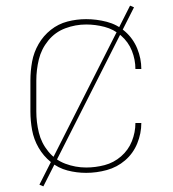

<svg xmlns="http://www.w3.org/2000/svg" viewBox="-20 -606 616 682"><path d="M286 8Q323 8 359.5 -2Q396 -12 424.5 -36.5Q453 -61 467.5 -96.5Q482 -132 482 -169H461Q461 -136 448.5 -104.5Q436 -73 410 -50.5Q384 -28 351.5 -19.5Q319 -11 286 -11Q248 -11 212 -24.5Q176 -38 151.5 -68Q127 -98 118 -135Q109 -172 109 -210V-320Q109 -358 118 -395Q127 -432 151.5 -462Q176 -492 212 -505.5Q248 -519 286 -519Q319 -519 351.5 -510.5Q384 -502 410 -479.5Q436 -457 448.5 -425.5Q461 -394 461 -361H482Q482 -398 467.5 -433.5Q453 -469 424.5 -494Q396 -519 359.5 -528.5Q323 -538 286 -538Q252 -538 219.5 -529.5Q187 -521 160.5 -500Q134 -479 117 -449.5Q100 -420 94 -387Q88 -354 88 -320V-210Q88 -177 94 -144Q100 -111 117 -81.5Q134 -52 160.5 -30.5Q187 -9 219.5 -0.5Q252 8 286 8ZM134 56 456 -580 442 -586 120 50Z"/></svg>

Font: Iosevka Sparkle Thin
Style: Regular
Weight: 100
Designer: Belleve Invis
Foundry: Belleve Invis
Version: Version 4.5.0; ttfautohint (v1.8.3)